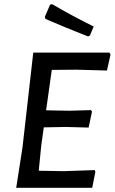

<svg xmlns="http://www.w3.org/2000/svg" viewBox="-20 -892 545 912"><path d="M228 -872Q322 -817 425 -766L407 -723L398 -719Q291 -761 196 -802L193 -812L218 -870ZM430 -84 433 -76 418 0H57L87 -193L138 -642H500L505 -633L488 -557L343 -561L226 -560L199 -368L311 -366L412 -369L417 -362L401 -286L293 -289L188 -287L176 -201L164 -81L283 -79Z"/></svg>

Font: Alegreya Sans Medium
Style: Italic
Weight: 500
Italic angle: -7°
Designer: Juan Pablo del Peral
Foundry: Huerta Tipografica
Version: Version 2.007